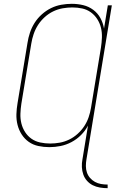

<svg xmlns="http://www.w3.org/2000/svg" viewBox="-20 -763 640 1006"><path d="M544 223Q523 223 503 219.5Q483 216 466 207.5Q449 199 436 184.5Q423 170 416.5 151.5Q410 133 409 112.5Q408 92 412 72L441 -105Q427 -78 404.5 -55.5Q382 -33 354.5 -18.5Q327 -4 297.5 2Q268 8 239 8Q209 8 181 2Q153 -4 131 -19.5Q109 -35 94 -58Q79 -81 72 -108.5Q65 -136 66 -165Q67 -194 72 -223L124 -538Q128 -565 137 -592Q146 -619 161.5 -643.5Q177 -668 199.5 -688Q222 -708 247.5 -720.5Q273 -733 301 -738Q329 -743 356 -743Q387 -743 416 -736Q445 -729 468.5 -711.5Q492 -694 506 -668.5Q520 -643 525 -613L545 -735H566L433 72Q430 89 430 107Q430 125 435.5 141Q441 157 452 169.5Q463 182 477.5 190Q492 198 509 201Q526 204 544 204ZM243 -11Q268 -11 293 -15.5Q318 -20 342 -31.5Q366 -43 386.5 -61.5Q407 -80 421.5 -102Q436 -124 444.5 -149Q453 -174 457 -199L509 -514Q513 -540 514 -566.5Q515 -593 509 -617.5Q503 -642 489.5 -663Q476 -684 456 -698.5Q436 -713 411 -718.5Q386 -724 359 -724Q334 -724 308.5 -719.5Q283 -715 259 -703.5Q235 -692 214.5 -673.5Q194 -655 179.5 -632.5Q165 -610 156.5 -585Q148 -560 144 -535L92 -220Q88 -194 87 -167.5Q86 -141 92 -116.5Q98 -92 111.5 -71Q125 -50 145 -36Q165 -22 190.5 -16.5Q216 -11 243 -11Z"/></svg>

Font: Iosevka Aile Thin
Style: Italic
Weight: 100
Italic angle: -9°
Designer: Belleve Invis
Foundry: Belleve Invis
Version: Version 31.1.0; ttfautohint (v1.8.4)